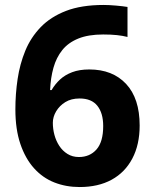

<svg xmlns="http://www.w3.org/2000/svg" viewBox="-20 -744 620 774"><path d="M42 -303Q42 -365 51 -425.5Q60 -486 82 -539.5Q104 -593 144 -634.5Q184 -676 246 -700Q308 -724 398 -724Q419 -724 447.5 -721.5Q476 -719 494 -716V-595Q475 -600 451 -602.5Q427 -605 396 -605Q336 -605 295.5 -588.5Q255 -572 231 -542Q207 -512 195.5 -471Q184 -430 182 -381H188Q202 -405 222 -423.5Q242 -442 271 -453Q300 -464 340 -464Q434 -464 488.5 -405.5Q543 -347 543 -238Q543 -161 513.5 -105Q484 -49 430 -19.5Q376 10 301 10Q246 10 199 -8.5Q152 -27 117 -66Q82 -105 62 -164Q42 -223 42 -303ZM298 -111Q342 -111 369 -141.5Q396 -172 396 -236Q396 -288 372.5 -317.5Q349 -347 301 -347Q267 -347 243.5 -332.5Q220 -318 206.5 -295.5Q193 -273 193 -249Q193 -224 199.5 -200Q206 -176 219 -156Q232 -136 252 -123.5Q272 -111 298 -111Z"/></svg>

Font: Noto Sans Syriac Eastern
Style: Bold
Weight: 700
Designer: Patrick Giasson and the Monotype Design Team
Foundry: Monotype Imaging Inc.
Version: Version 3.001